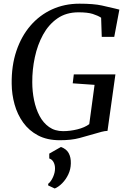

<svg xmlns="http://www.w3.org/2000/svg" viewBox="-20 -772 715 1068"><path d="M313 8Q242 8 191.5 -18.8Q141 -45.5 108.8 -90.5Q76.5 -135.5 61 -191.5Q45.5 -247.5 45 -305.5Q43.5 -406 71 -488Q98.5 -570 149.2 -629Q200 -688 269.5 -719.8Q339 -751.5 422 -751.5Q500.5 -751.5 546.2 -741.5Q592 -731.5 620 -724.5Q626 -723 632 -721.5Q638 -720 644 -718.5L615.5 -567H546L542.5 -673.5Q524 -685.5 495.8 -694.5Q467.5 -703.5 416.5 -703.5Q348 -703.5 299.2 -669.5Q250.5 -635.5 219.5 -579Q188.5 -522.5 173.8 -453.5Q159 -384.5 159.5 -314.5Q159.5 -263.5 169.5 -214.8Q179.5 -166 200 -127.2Q220.5 -88.5 253 -65.5Q285.5 -42.5 331 -42.5Q370 -42.5 410.5 -52.5Q451 -62.5 476.5 -81.5L506 -300L384.5 -308.5L390.5 -358H622L578 -44Q563 -43.5 544.8 -38.8Q526.5 -34 505 -27.5Q467.5 -16.5 422.2 -4.2Q377 8 313 8ZM248 259.5V250.5Q264 238 275.2 212.5Q286.5 187 286 164Q286 144.5 277.5 129.2Q269 114 254 109.5V82.5L319 45.5Q349.5 56.5 362.2 80Q375 103.5 374 137Q373.5 169.5 360 198Q346.5 226.5 326 247.2Q305.5 268 284.5 276.5Z"/></svg>

Font: Merriweather Text Regular
Style: Italic
Weight: 400
Italic angle: -7.8°
Designer: Eben Sorkin
Foundry: Eben Sorkin
Version: Version 2.100; ttfautohint (v1.7.19-72a1) -l 8 -r 50 -G 200 